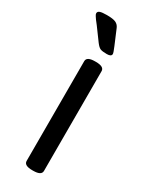

<svg xmlns="http://www.w3.org/2000/svg" viewBox="-190 -761 635 805"><g transform="rotate(30 127.0 -358.0)"><path d="M85 -20V-503Q85 -525 125 -525H129Q169 -525 169 -503V-20Q169 2 129 2H125Q85 2 85 -20ZM99 -600 55 -660 41 -678Q39 -681 33.5 -689Q28 -697 28 -702Q28 -711 38 -714.5Q48 -718 71 -718Q101 -718 114 -712Q127 -706 133 -692L163 -621Q174 -595 174 -589Q174 -576 152 -576Q130 -576 120.5 -580Q111 -584 99 -600Z"/></g></svg>

Font: Asap Condensed
Style: Regular
Weight: 400
Designer: Pablo Cosgaya
Foundry: Omnibus-Type
Version: Version 1.010; ttfautohint (v1.8)